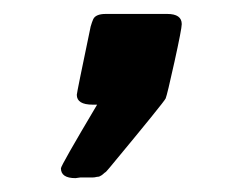

<svg xmlns="http://www.w3.org/2000/svg" viewBox="-20 -151 345 277"><path d="M67.9 91.8Q67.9 87.9 120.1 0H113.8Q90.8 0 90.8 -14.2Q90.8 -17.1 110.8 -112.8Q112.8 -119.6 114.5 -123.3Q116.2 -127 120.6 -128.9Q125 -130.9 132.8 -130.9H221.2Q242.2 -130.9 242.2 -116.2Q242.2 -109.4 231.7 -61.8Q221.2 -14.2 219 -9Q216.8 -3.9 138.2 90.8Q137.2 91.8 135 94.5Q132.8 97.2 131.8 97.7Q130.9 98.1 129.4 99.6Q127.9 101.1 127 101.6Q126 102.1 124.5 103Q123 104 121.6 104Q120.1 104 118.2 104.5Q116.2 105 114 105Q111.8 105 108.9 105H96.2Q95.2 105 92.5 105.5Q89.8 106 88.9 106Q67.9 106 67.9 91.8Z"/></svg>

Font: CMU Sans Serif
Style: BoldOblique
Weight: 700
Italic angle: -12°
Version: Version 0.7.0